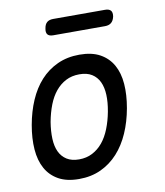

<svg xmlns="http://www.w3.org/2000/svg" viewBox="-84 -815 768 894"><g transform="rotate(-10 300.0 -367.5)"><path d="M218 10Q160 10 121.5 -11.5Q83 -33 62 -71Q41 -109 37 -161.5Q33 -214 44 -276Q55 -338 77.5 -390Q100 -442 134 -479.5Q168 -517 214.5 -538.5Q261 -560 319 -560Q378 -560 416.5 -538.5Q455 -517 476 -479.5Q497 -442 501 -390Q505 -338 494 -276Q483 -214 460 -161.5Q437 -109 402.5 -71Q368 -33 322 -11.5Q276 10 218 10ZM234 -80Q269 -80 297 -94.5Q325 -109 346 -134.5Q367 -160 381.5 -196.5Q396 -233 404 -276Q412 -319 410.5 -354.5Q409 -390 397 -415.5Q385 -441 362 -455.5Q339 -470 303 -470Q267 -470 239 -455.5Q211 -441 190 -415.5Q169 -390 155 -354Q141 -318 133 -275Q126 -232 127.5 -196Q129 -160 141 -134.5Q153 -109 176 -94.5Q199 -80 234 -80ZM215 -670Q196 -670 188.5 -679.5Q181 -689 185 -708Q188 -727 198.5 -736Q209 -745 228 -745H473Q492 -745 500 -736Q508 -727 505 -708Q501 -689 490 -679.5Q479 -670 460 -670Z"/></g></svg>

Font: Maple Mono NL
Style: Italic
Weight: 400
Italic angle: -10°
Monospace: yes
Designer: subframe7536
Version: Version 7.000